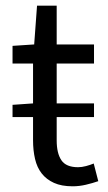

<svg xmlns="http://www.w3.org/2000/svg" viewBox="-20 -642 378 674"><path d="M24 -231V-274L96 -279V-419H24V-481L100 -486L110 -622H179V-486H310V-419H179V-279H310V-231H179V-149Q179 -104 195.5 -79.5Q212 -55 254 -55Q267 -55 282 -59Q297 -63 309 -68L325 -6Q305 1 281.5 6.5Q258 12 235 12Q196 12 169.5 0Q143 -12 126.5 -33Q110 -54 103 -84Q96 -114 96 -150V-231Z"/></svg>

Font: Giro Regular
Style: Regular
Weight: 400
Designer: Paul D. Hunt
Foundry: Adobe Systems Incorporated
Version: Version 1.000;PS 1.0;hotconv 1.0.88;makeotf.lib2.5.647800